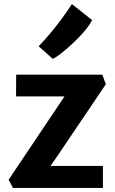

<svg xmlns="http://www.w3.org/2000/svg" viewBox="-20 -924 565 944"><path d="M43.5 0 22.5 -40.5 268 -406.5 297 -450H59L59.5 -557H483L500.5 -510L258.5 -151.5L228 -108H486V0ZM239.5 -634.5 170 -696.5Q195.5 -722.5 224.5 -757Q253.5 -791.5 281.8 -829.5Q310 -867.5 333.5 -904L433 -825Q424 -806.5 405.8 -783.5Q387.5 -760.5 364.2 -736.8Q341 -713 316.8 -691.8Q292.5 -670.5 272.2 -655.2Q252 -640 239.5 -634.5Z"/></svg>

Font: Koeln Type Sans
Style: Bold
Weight: 700
Designer: Eben Sorkin
Foundry: Eben Sorkin
Version: Version 2.001